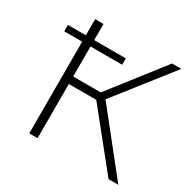

<svg xmlns="http://www.w3.org/2000/svg" viewBox="-154 -860 1026 1019"><g transform="rotate(30 358.5 -350.0)"><path d="M367 -332H199V0H148V-562H38V-601H148V-700H199V-601H393V-562H199V-378H368L619 -700H676L408 -359L694 0H634Z"/></g></svg>

Font: Montserrat Alternates Light
Style: Regular
Weight: 300
Designer: Julieta Ulanovsky
Foundry: Julieta Ulanovsky
Version: Version 7.200